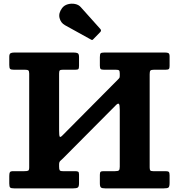

<svg xmlns="http://www.w3.org/2000/svg" viewBox="-20 -1040 988 1060"><path d="M641.2 -633.5V-622.7Q641.2 -613.2 639.2 -610.1Q637.2 -607 632.7 -602.5L325.3 -292.8Q312.5 -279.5 309.4 -286.1Q306.3 -292.8 306.3 -320.3V-633.7Q306.3 -647.5 310 -651.2Q313.8 -655 326.8 -655H395.3Q408.8 -655 412.5 -658.7Q416.3 -662.5 416.3 -676.5V-725Q416.3 -742.2 409.1 -746.1Q402 -750 386.3 -750H58.8Q44.7 -750 38 -745.9Q31.2 -741.7 31.2 -726.5V-681.5Q31.2 -664.7 35.7 -659.9Q40.2 -655 56.3 -655H118Q131.7 -655 136.5 -651.2Q141.2 -647.5 141.2 -633.7V-116Q141.2 -100.8 135.6 -97.9Q130 -95 114.7 -95H53.2Q38.2 -95 34.7 -89.4Q31.2 -83.8 31.2 -68.5V-26.8Q31.2 -8.8 36.5 -4.4Q41.7 0 58.8 0H383.8Q402.3 0 409.3 -4.6Q416.3 -9.3 416.3 -28.8V-76Q416.3 -88.8 411.8 -91.9Q407.3 -95 394.8 -95H327Q312.5 -95 309.4 -100.4Q306.3 -105.8 306.3 -119.8V-132.8Q306.3 -146 313.5 -152.3Q320.8 -158.5 327.5 -165.3L620.5 -460Q631.5 -471 636.4 -466.4Q641.2 -461.7 641.2 -434.5V-119.5Q641.2 -103.8 636.2 -99.4Q631.2 -95 615.2 -95H550.8Q539 -95 535.1 -91.1Q531.3 -87.3 531.3 -74.8V-28.5Q531.3 -9.8 537.4 -4.9Q543.5 0 561.3 0H883.8Q904.3 0 910.3 -4.9Q916.3 -9.8 916.3 -31.3V-72.8Q916.3 -87 911.8 -91Q907.3 -95 893.8 -95H825.3Q812.8 -95 809.5 -99.4Q806.3 -103.8 806.3 -116V-630.7Q806.3 -646.2 810.6 -650.6Q815 -655 830.3 -655H894Q907.8 -655 912 -659Q916.3 -663 916.3 -675.5V-728.2Q916.3 -742.7 910.4 -746.4Q904.5 -750 891.3 -750H556.3Q540 -750 535.6 -745.6Q531.3 -741.2 531.3 -724.2V-677.7Q531.3 -663.7 535.4 -659.4Q539.5 -655 554 -655H619.2Q633.5 -655 637.4 -651.2Q641.2 -647.5 641.2 -633.5ZM481.5 -822Q487 -818.5 489.8 -819.5Q492.5 -820.5 496.5 -825L533.5 -863Q542 -872 533 -881L426 -1000.5Q414.5 -1014 394.4 -1018Q374.3 -1022 354.3 -1016.4Q334.3 -1010.8 322.5 -995Q302 -967.3 308.8 -940.5Q315.5 -913.8 338.5 -901Z"/></svg>

Font: Besley
Style: Regular
Weight: 400
Designer: Owen Earl
Foundry: indestructible type*
Version: Version 4.000